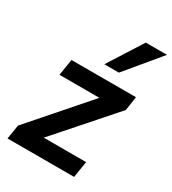

<svg xmlns="http://www.w3.org/2000/svg" viewBox="-183 -851 852 949"><g transform="rotate(30 243.5 -376.0)"><path d="M11 0 24 -81 331 -432 326 -401H76L91 -494H459L447 -414L136 -61L140 -93H406L391 0ZM242 -557 366 -752H487L325 -557Z"/></g></svg>

Font: Nunito Sans 10pt SemiCondensed
Style: Bold Italic
Weight: 700
Width: 4
Italic angle: -9°
Designer: Vernon Adams
Foundry: Vernon Adams
Version: Version 3.101;gftools[0.9.27]